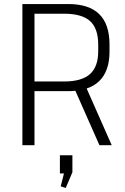

<svg xmlns="http://www.w3.org/2000/svg" viewBox="-20 -720 620 952"><path d="M91 -700H318Q421 -700 472 -650Q523 -600 523 -499V-464Q523 -367 471.5 -317.5Q420 -268 318 -268H147V-316H298Q385 -316 426 -352.5Q467 -389 467 -466V-498Q467 -579 426.5 -615.5Q386 -652 298 -652H137L151 -673V0H91ZM347 -285H408L534 0H473ZM339 50V134L306 212L281 204L308 97L334 140H277V50Z"/></svg>

Font: Pathway Extreme 28pt ExtraLight
Style: Regular
Weight: 250
Designer: Eduardo Rodriguez Tunni
Foundry: Eduardo Rodriguez Tunni
Version: Version 1.001;gftools[0.9.26]